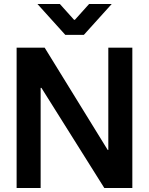

<svg xmlns="http://www.w3.org/2000/svg" viewBox="-20 -938 744 959"><path d="M63 -700H203L518 -189H521V-700H641V1H501L187 -499H183V1H63ZM279 -918 350 -839H354L425 -918H538L399 -764H306L167 -918Z"/></svg>

Font: Be Vietnam SemiBold
Style: Regular
Weight: 600
Designer: Gabriel Lam
Foundry: TypeRant
Version: Version 4.000